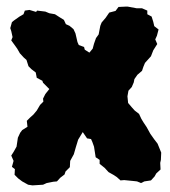

<svg xmlns="http://www.w3.org/2000/svg" viewBox="-20 -539 515 580"><path d="M78 21 65 19 47 9 35 0 24 -11 25 -28 16 -35 21 -53 14 -69 21 -80 30 -96 34 -123 41 -138 47 -146 63 -156 61 -174 71 -184 81 -193 91 -205 101 -222 111 -232 110 -241 117 -255 129 -270 110 -289 108 -295 91 -304 88 -320 75 -330 66 -339 60 -358 52 -365 40 -378 32 -392 14 -417 18 -427 14 -445 11 -454 16 -472 22 -477 39 -489 51 -496 55 -507 69 -509 89 -503 92 -507 117 -504 129 -499 146 -496 160 -487 173 -479 179 -466 190 -461 202 -451 208 -438 214 -412 218 -403 234 -397 236 -389 250 -380 260 -392 264 -407 270 -424 278 -435 283 -461 287 -471 299 -485 310 -501 329 -506 338 -518 359 -519H366L393 -514H409L425 -507V-496L438 -489L443 -473L446 -460L459 -450L454 -431L449 -420L455 -406L443 -387L436 -369L418 -349L413 -337L409 -325L395 -313L386 -300L384 -290L378 -276L368 -265L365 -248L367 -228L378 -215L387 -205L400 -195L407 -180L413 -170L423 -155L434 -135L446 -118L456 -105L467 -78L466 -56L464 -47L465 -27L452 -15L447 -6L436 6L416 9L406 14L394 9L385 8L355 5L344 6L333 -4L324 -10L308 -19L296 -32L281 -44V-56L269 -64L264 -96L259 -110L255 -119L243 -121L230 -140L216 -117L213 -107L209 -94L203 -73L192 -53L191 -34L178 -21L175 -12L162 -2L152 9L141 10L121 14L110 19Z"/></svg>

Font: Winky Rough ExtraBold
Style: Regular
Weight: 800
Designer: Simon Atzbach
Foundry: typofactur
Version: Version 1.206; ttfautohint (v1.8.4.7-5d5b)